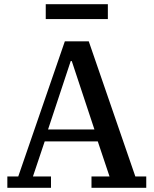

<svg xmlns="http://www.w3.org/2000/svg" viewBox="-20 -895 732 915"><path d="M15 -54H67L289 -698H403L625 -54H677V0H416V-54H502L446 -221H193L137 -54H223V0H15ZM209 -278H430L322 -604H317ZM198 -875H494V-804H198Z"/></svg>

Font: IBM Plex Serif Medm
Style: Regular
Weight: 500
Designer: Mike Abbink, Paul van der Laan, Pieter van Rosmalen
Foundry: Bold Monday
Version: Version 3.001